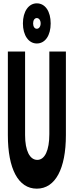

<svg xmlns="http://www.w3.org/2000/svg" viewBox="-20 -1108 440 1148"><path d="M27 -300C27 -99 89 20 200 20C311 20 374 -99 374 -300V-800H275V-306C275 -209 248 -152 203 -152C158 -152 130 -207 130 -300V-800H27ZM200 -848C251 -848 283 -897 283 -968C283 -1039 251 -1088 200 -1088C151 -1088 117 -1039 117 -968C117 -897 151 -848 200 -848ZM200 -936C187 -936 178 -949 178 -968C178 -987 187 -1000 200 -1000C213 -1000 223 -987 223 -968C223 -949 213 -936 200 -936Z"/></svg>

Font: Yard Headline
Style: Regular
Weight: 400
Monospace: yes
Designer: Roman Shamin
Foundry: Evil Martians
Version: Version 1.000